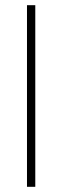

<svg xmlns="http://www.w3.org/2000/svg" viewBox="-20 -720 239 740"><path d="M84 -700V0H116V-700Z"/></svg>

Font: Jost ExtraLight
Style: Regular
Weight: 250
Version: Version 3.710